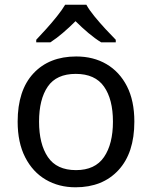

<svg xmlns="http://www.w3.org/2000/svg" viewBox="-20 -786 645 816"><path d="M551 -269Q551 -136 483.5 -63Q416 10 301 10Q230 10 174.5 -22.5Q119 -55 87 -117.5Q55 -180 55 -269Q55 -402 122 -474Q189 -546 304 -546Q377 -546 432.5 -513.5Q488 -481 519.5 -419.5Q551 -358 551 -269ZM146 -269Q146 -174 183.5 -118.5Q221 -63 303 -63Q384 -63 422 -118.5Q460 -174 460 -269Q460 -364 422 -418Q384 -472 302 -472Q220 -472 183 -418Q146 -364 146 -269ZM347 -766Q359 -744 381.5 -716.5Q404 -689 428.5 -662.5Q453 -636 472 -617V-606H410Q384 -622 356 -645.5Q328 -669 301 -696Q274 -669 247 -646Q220 -623 194 -606H134V-617Q153 -637 176.5 -663Q200 -689 222 -716.5Q244 -744 257 -766Z"/></svg>

Font: Noto Sans Tamil Supplement
Style: Regular
Weight: 400
Designer: Ek Type
Foundry: Ek Type
Version: Version 2.001; ttfautohint (v1.8.4.7-5d5b)